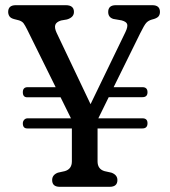

<svg xmlns="http://www.w3.org/2000/svg" viewBox="-20 -720 654 740"><path d="M68 -244.5Q68 -252.5 73.2 -258.2Q78.5 -264 86.5 -264H253.5L213.5 -345H85Q68 -345 68 -364.5Q68 -384 86.5 -384H194.5L84.5 -606.5Q76.5 -622.5 71 -630Q65.5 -637.5 53.5 -641.5L34 -646.5Q21 -650 16.2 -657.5Q11.5 -665 11.5 -674Q11.5 -700 41 -700H233.5Q265 -700 265 -674Q265 -653 238 -645L215 -641Q196.5 -635 193 -623.8Q189.5 -612.5 198 -594L329 -318.5L463.5 -596.5Q473 -616.5 470.2 -626.5Q467.5 -636.5 448.5 -641.5L417 -647Q397 -653 397 -674Q397 -700 426.5 -700H567Q596.5 -700 596.5 -674Q596.5 -665 592 -658.2Q587.5 -651.5 574 -647L565 -644.5Q551.5 -640.5 543.8 -632Q536 -623.5 520.5 -592L418 -384H529Q548.5 -384 548.5 -364.5Q548.5 -345.5 529 -345.5H399L359 -264H529Q548.5 -264 548.5 -245Q548.5 -225 529 -225H356V-98Q356 -68.5 382.5 -60.5L409.5 -54.5Q432.5 -46 432.5 -26Q432.5 0 402.5 0H210.5Q181 0 181 -26Q181 -46 203 -54.5L230 -60.5Q257 -68.5 257 -98V-225H85Q68 -225 68 -244.5Z"/></svg>

Font: Fraunces 144pt SuperSoft
Style: Regular
Weight: 400
Version: Version 1.000;[b76b70a41]